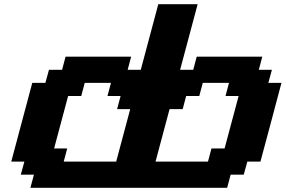

<svg xmlns="http://www.w3.org/2000/svg" viewBox="-20 -895 1361 915"><path d="M125 0H1062.5L1079.1 -62.5H1141.6L1158.7 -125H1221.2Q1238.3 -187.5 1271.5 -312.5Q1304.7 -437.5 1321.3 -500H1258.8L1275.9 -562.5H1213.4L1230 -625H917.5L900.9 -562.5H838.4L921.9 -875H734.4L650.9 -562.5H588.4L605 -625H292.5L275.9 -562.5H213.4L196.3 -500H133.8Q117.2 -437.5 83.7 -312.5Q50.3 -187.5 33.7 -125H96.2L79.1 -62.5H141.6ZM971.2 -125H721.2Q732.4 -166.5 754.6 -249.8Q776.9 -333 788.1 -375H850.6L867.2 -437.5H929.7L946.3 -500H1071.3L1054.7 -437.5H1117.2Q1106 -396 1083.7 -312.5Q1061.5 -229 1050.3 -187.5H987.8ZM533.7 -125H283.7L300.3 -187.5H237.8Q249 -229 271.2 -312.3Q293.5 -395.5 304.7 -437.5H367.2L383.8 -500H508.8L492.2 -437.5H554.7L538.1 -375H600.6Q589.4 -333 567.1 -249.8Q544.9 -166.5 533.7 -125Z"/></svg>

Font: Faithful 32x
Style: SemiboldOblique
Weight: 400
Foundry: Faithful Resource Pack
Version: Version 1.0; January 27, 2023